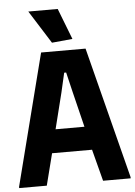

<svg xmlns="http://www.w3.org/2000/svg" viewBox="-64 -1020 748 1067"><g transform="rotate(-5 310.0 -486.5)"><path d="M-1 -7 186 -740H434L621 -7V0H467L421 -177H198L153 0H-1ZM390 -308 341 -508 315 -617H304L279 -508L229 -308ZM251 -789 135 -973H299L366 -800Z"/></g></svg>

Font: Encode Sans Compressed
Style: ExtraBold
Weight: 800
Designer: Pablo Impallari, Andres Torresi
Foundry: Pablo Impallari, Andres Torresi
Version: Version 1.000; ttfautohint (v1.00) -l 8 -r 50 -G 200 -x 14 -